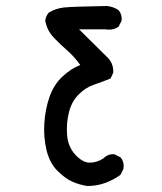

<svg xmlns="http://www.w3.org/2000/svg" viewBox="-20 -488 540 641"><path d="M271 133Q246 129 222.5 119Q199 109 172.5 83Q146 57 135.5 14Q125 -29 128 -76.5Q131 -124 145.5 -165Q160 -206 188.5 -232.5Q217 -259 248 -271Q227 -300 204.5 -319.5Q182 -339 159.5 -362.5Q137 -386 131 -419Q133 -435 143 -446Q166 -460 193.5 -463Q221 -466 337 -468Q358 -466 376 -454Q388 -440 386 -419L376 -399Q358 -386 333 -390H244L335 -300Q360 -278 358 -245L349 -226Q320 -214 293 -205Q266 -196 242.5 -172.5Q219 -149 210 -112.5Q201 -76 204 -37Q207 2 231.5 28.5Q256 55 279.5 55Q303 55 325 41Q341 25 362 27L382 37Q396 53 392 76L382 96Q358 113 330.5 123Q303 133 271 133Z"/></svg>

Font: Kosefont JP
Style: Regular
Weight: 400
Designer: Nozomi Seto 瀬戸のぞみ
Version: Version 3.00;June 19, 2020